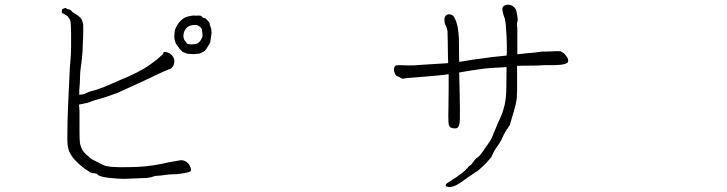

<svg xmlns="http://www.w3.org/2000/svg" viewBox="-20 -750 3040 803"><path d="M799.8 -645.5Q794.9 -645.5 793 -645.5Q773.4 -644.5 763.7 -636.7Q747.1 -621.1 747.1 -600.6Q747.1 -591.8 750 -585Q751 -582 759.8 -571.3Q761.7 -567.4 766.1 -565.9Q770.5 -564.5 779.3 -564.5Q780.3 -564.5 782.2 -564.5Q796.9 -564.5 805.7 -568.4Q814.5 -573.2 821.3 -585Q827.1 -594.7 827.1 -600.1Q827.1 -605.5 827.1 -606.4Q827.1 -608.4 824.2 -627Q823.2 -634.8 810.5 -641.6Q804.7 -644.5 802.7 -645.5Q799.8 -645.5 799.8 -645.5ZM711.9 -626Q722.7 -652.3 738.3 -666Q752.9 -678.7 768.6 -681.6Q789.1 -686.5 795.9 -684.6Q799.8 -684.6 804.7 -684.6Q821.3 -686.5 825.2 -679.7Q827.1 -677.7 829.1 -675.8Q830.1 -675.8 833 -674.8H834Q838.9 -674.8 847.7 -665Q857.4 -654.3 857.4 -649.4V-645.5Q858.4 -643.6 859.4 -641.6Q860.4 -637.7 861.3 -634.8Q864.3 -632.8 864.3 -619.1Q865.2 -616.2 864.3 -607.4Q860.4 -579.1 859.4 -574.2Q859.4 -571.3 847.7 -552.7Q839.8 -539.1 834 -536.1V-535.2Q818.4 -526.4 810.5 -525.4Q793 -524.4 792 -523.4Q790 -523.4 777.3 -524.4L761.7 -525.4Q758.8 -528.3 748 -531.2Q742.2 -533.2 739.3 -537.1L732.4 -544.9Q716.8 -563.5 713.9 -572.3Q709 -585.9 709 -594.7Q709 -598.6 709 -599.6Q710.9 -624 711.9 -626ZM699.2 -518.6Q710.9 -505.9 709 -490.2Q706.1 -465.8 686.5 -460Q682.6 -459 678.7 -457Q674.8 -456.1 672.9 -454.1H671.9Q657.2 -448.2 654.3 -446.3Q632.8 -435.5 563 -403.3Q493.2 -371.1 470.7 -361.3Q449.2 -353.5 426.8 -345.7Q387.7 -333 380.9 -332Q373 -330.1 366.2 -327.1Q359.4 -324.2 352.5 -322.3Q344.7 -319.3 337.9 -318.4Q315.4 -313.5 310.5 -312.5Q312.5 -290 312.5 -285.2Q312.5 -275.4 312.5 -271.5V-200.2Q312.5 -166 314.5 -151.4Q318.4 -131.8 327.1 -119.1Q335.9 -106.4 356.4 -89.8Q363.3 -83 379.9 -76.2Q393.6 -69.3 410.2 -60.5Q418 -56.6 428.7 -54.7Q439.5 -52.7 452.1 -51.8Q464.8 -50.8 477.1 -50.8Q489.3 -50.8 498 -50.8Q527.3 -50.8 558.6 -52.2Q589.8 -53.7 621.6 -58.6Q653.3 -63.5 686.5 -71.3Q732.4 -79.1 736.3 -80.1Q751 -80.1 761.7 -71.3Q771.5 -64.5 776.4 -50.8Q781.2 -38.1 776.4 -33.2Q772.5 -30.3 752.9 -26.4Q738.3 -23.4 716.8 -21.5Q689.5 -21.5 672.9 -18.6Q662.1 -16.6 650.4 -15.6Q627.9 -14.6 625.5 -13.2Q623 -11.7 620.1 -11.7Q619.1 -11.7 618.2 -10.7H617.2Q612.3 -7.8 594.7 -5.9Q578.1 -4.9 558.6 -4.4Q539.1 -3.9 522 -2.9Q504.9 -2 498 -2Q488.3 -2 473.6 -2.9Q459 -3.9 443.4 -5.4Q427.7 -6.8 413.1 -9.8Q395.5 -13.7 390.6 -17.6Q388.7 -19.5 386.7 -21.5Q385.7 -21.5 384.8 -23.4Q382.8 -23.4 382.8 -23.4Q381.8 -23.4 380.9 -23.4H379.9L378.9 -24.4Q377.9 -25.4 376 -25.4Q371.1 -25.4 366.2 -26.4Q358.4 -28.3 356.4 -29.3Q352.5 -33.2 348.1 -35.6Q343.8 -38.1 340.8 -40Q320.3 -53.7 301.8 -72.3Q282.2 -90.8 271.5 -112.3Q267.6 -120.1 265.6 -128.9Q264.6 -135.7 262.7 -144.5V-145.5Q261.7 -153.3 261.7 -162.1V-177.7Q261.7 -242.2 264.6 -305.7Q267.6 -369.1 270.5 -433.6Q271.5 -464.8 274.4 -494.1Q277.3 -523.4 277.3 -554.7V-610.4Q277.3 -627 276.4 -640.6Q276.4 -655.3 274.4 -662.1Q272.5 -670.9 266.6 -675.8V-676.8Q262.7 -683.6 256.8 -686.5Q252.9 -688.5 250 -690.4Q247.1 -692.4 245.1 -693.4Q238.3 -694.3 238.3 -700.2Q238.3 -700.2 238.3 -701.7Q238.3 -703.1 238.3 -704.1Q238.3 -711.9 245.1 -713.9Q251 -716.8 254.9 -716.8H255.9L256.8 -715.8Q260.7 -710.9 268.6 -710.9Q271.5 -710.9 277.3 -706.1Q278.3 -705.1 279.3 -704.1L281.2 -701.2Q285.2 -698.2 295.9 -691.4Q321.3 -676.8 324.2 -661.1Q325.2 -657.2 327.1 -652.3Q328.1 -646.5 328.1 -641.6V-619.1Q328.1 -592.8 326.2 -565.4Q326.2 -539.1 323.2 -511.7Q321.3 -488.3 317.4 -465.8Q314.5 -443.4 314.5 -419.9Q314.5 -404.3 311.5 -372.1Q311.5 -362.3 311.5 -353.5Q330.1 -355.5 334 -357.4Q354.5 -367.2 359.4 -368.2Q381.8 -373 418.9 -387.7Q435.5 -394.5 477.5 -413.1Q564.5 -448.2 608.4 -480.5Q618.2 -488.3 630.9 -497.1Q641.6 -504.9 650.4 -513.7Q662.1 -523.4 663.1 -526.4V-530.3L665 -531.2Q666 -532.2 668 -532.2H668.9V-533.2L673.8 -532.2Q688.5 -530.3 699.2 -518.6Z M2254.9 -477.5Q2231.4 -475.6 2209 -475.6Q2158.2 -475.6 2142.6 -474.6Q2142.6 -465.8 2142.6 -457Q2142.6 -426.8 2142.6 -419.9Q2142.6 -396.5 2142.6 -390.6Q2142.6 -379.9 2142.6 -369.1Q2141.6 -359.4 2141.6 -349.6Q2143.6 -328.1 2118.2 -248Q2114.3 -236.3 2112.3 -225.6Q2112.3 -224.6 2111.3 -224.6H2110.4Q2109.4 -223.6 2107.4 -220.7Q2106.4 -218.8 2105.5 -216.8Q2103.5 -211.9 2100.6 -210Q2097.7 -207 2097.7 -205.1Q2094.7 -201.2 2092.8 -197.3Q2090.8 -193.4 2086.9 -186.5Q2077.1 -163.1 2068.4 -150.4Q2046.9 -120.1 2044.9 -114.3Q2035.2 -92.8 2034.2 -91.8Q2021.5 -78.1 2010.7 -65.4Q2002.9 -57.6 1993.2 -48.8Q1978.5 -36.1 1976.6 -34.2Q1969.7 -31.2 1963.9 -26.4Q1959 -22.5 1951.2 -17.6Q1942.4 -12.7 1929.7 -2.9Q1917 5.9 1903.3 15.6Q1886.7 26.4 1876 29.3Q1859.4 34.2 1851.6 31.2Q1848.6 30.3 1846.7 29.3Q1842.8 27.3 1843.8 25.4L1844.7 22.5Q1845.7 17.6 1855.5 12.7Q1866.2 5.9 1880.9 -3.9Q1887.7 -7.8 1893.6 -12.7Q1900.4 -17.6 1904.3 -20.5Q1911.1 -25.4 1916 -29.3Q1919.9 -33.2 1922.9 -35.2Q1925.8 -37.1 1928.7 -40Q1930.7 -43.9 1933.6 -45.9Q1936.5 -47.9 1938.5 -51.8Q1940.4 -54.7 1945.3 -57.6Q1953.1 -62.5 1959 -72.3Q1967.8 -85.9 1978.5 -92.8Q1987.3 -98.6 2000 -117.2Q2008.8 -131.8 2019.5 -145.5Q2031.2 -162.1 2036.1 -171.9Q2041 -182.6 2047.9 -200.2Q2051.8 -209 2054.7 -216.8Q2058.6 -224.6 2061.5 -233.4Q2083 -276.4 2090.8 -312.5Q2097.7 -342.8 2097.7 -389.6Q2098.6 -429.7 2098.6 -469.7Q2063.5 -466.8 2052.7 -466.8Q2029.3 -465.8 2003.9 -462.9Q1953.1 -455.1 1949.2 -455.1Q1905.3 -448.2 1903.3 -447.3Q1901.4 -447.3 1900.4 -447.3Q1901.4 -412.1 1902.3 -365.2Q1904.3 -284.2 1903.3 -250Q1902.3 -214.8 1887.2 -213.4Q1872.1 -211.9 1863.3 -217.8Q1855.5 -223.6 1855.5 -244.1Q1854.5 -263.7 1855.5 -294.9Q1856.4 -326.2 1856.4 -381.8Q1856.4 -424.8 1856.4 -439.5Q1855.5 -439.5 1854.5 -439.5Q1825.2 -434.6 1734.4 -427.7Q1664.1 -422.9 1665 -419.9Q1664.1 -419.9 1663.1 -420.9Q1638.7 -432.6 1637.7 -433.6Q1631.8 -438.5 1628.9 -450.2Q1626 -458 1628.9 -466.8Q1630.9 -473.6 1636.7 -476.6Q1639.6 -477.5 1655.3 -477.5Q1667 -477.5 1679.7 -476.6Q1700.2 -476.6 1710.9 -476.6Q1716.8 -476.6 1751 -479.5L1847.7 -485.4Q1851.6 -486.3 1854.5 -486.3Q1853.5 -501 1853.5 -515.6Q1852.5 -549.8 1852.5 -578.1Q1852.5 -605.5 1851.6 -620.1Q1850.6 -626 1846.7 -638.7Q1841.8 -645.5 1839.8 -654.3Q1837.9 -666 1838.9 -672.9Q1840.8 -682.6 1846.7 -686.5Q1853.5 -692.4 1863.3 -689.5Q1874 -687.5 1878.9 -678.7Q1888.7 -663.1 1893.6 -638.7Q1899.4 -608.4 1899.4 -574.2Q1900.4 -538.1 1900.4 -492.2Q1900.4 -491.2 1900.4 -491.2Q1918.9 -494.1 1937.5 -497.1Q1951.2 -500 1983.4 -503.9Q2035.2 -510.7 2041 -511.7Q2075.2 -515.6 2098.6 -517.6Q2098.6 -522.5 2099.6 -527.3Q2099.6 -544.9 2099.6 -562.5Q2099.6 -580.1 2098.6 -597.2Q2097.7 -614.3 2095.7 -640.6Q2094.7 -658.2 2090.8 -673.8Q2086.9 -681.6 2084 -694.3Q2080.1 -710 2081.1 -714.8Q2082 -721.7 2089.8 -726.6Q2095.7 -730.5 2105.5 -730.5Q2113.3 -730.5 2121.1 -726.6Q2130.9 -720.7 2134.8 -714.8Q2137.7 -710.9 2140.6 -700.2Q2141.6 -695.3 2143.6 -682.6Q2145.5 -668.9 2145.5 -665Q2139.6 -650.4 2143.6 -632.8V-527.3Q2143.6 -525.4 2143.6 -522.5Q2153.3 -524.4 2158.2 -524.4Q2170.9 -526.4 2217.8 -530.3Q2245.1 -535.2 2258.8 -534.2Q2272.5 -534.2 2287.1 -535.2Q2301.8 -536.1 2309.6 -536.1Q2321.3 -536.1 2324.2 -535.2Q2330.1 -533.2 2338.9 -526.4Q2347.7 -517.6 2351.6 -510.7Q2356.4 -503.9 2356.4 -497.1Q2356.4 -489.3 2351.6 -486.3Q2344.7 -482.4 2329.1 -479.5Q2323.2 -478.5 2298.8 -477.5Q2287.1 -477.5 2278.3 -477.5Q2255.9 -477.5 2254.9 -477.5ZM1666 -418.9Q1666 -419.9 1665 -419.9Q1665 -419.9 1666 -418.9ZM1666 -418.9Q1667 -418.9 1667 -418.9Q1667 -418.9 1666 -418.9Z"/></svg>

Font: ToneOZ-YinPZ-Tsuipita-TC
Style: Regular
Weight: 400
Designer: ÂÆ£ÂøóÂáåJeffrey Xuan(jeffreyx@gmail.com, ToneOZ.com) ÈòøÂù§(cjkFonts)
Foundry: ToneOZ
Version: Version 0.24071